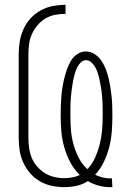

<svg xmlns="http://www.w3.org/2000/svg" viewBox="-20 -763 540 791"><path d="M433 8Q409 8 385.5 1.5Q362 -5 342 -17Q321 -3 295.5 2.5Q270 8 245 8Q219 8 193 2.5Q167 -3 144.5 -16Q122 -29 104.5 -49Q87 -69 76 -93Q65 -117 61 -143Q57 -169 57 -195V-540Q57 -567 61.5 -593Q66 -619 77 -643.5Q88 -668 106 -687.5Q124 -707 147.5 -720Q171 -733 197 -738Q223 -743 250 -743V-706Q229 -706 207.5 -702Q186 -698 167.5 -687Q149 -676 135 -659.5Q121 -643 112 -623.5Q103 -604 100 -582.5Q97 -561 97 -540V-195Q97 -174 100 -153Q103 -132 111 -112.5Q119 -93 133 -77Q147 -61 164.5 -50Q182 -39 203 -34Q224 -29 245 -29Q261 -29 277.5 -32Q294 -35 309 -42Q285 -65 269.5 -94.5Q254 -124 245 -155.5Q236 -187 233 -219.5Q230 -252 230 -285Q230 -304 230.5 -323.5Q231 -343 232.5 -362.5Q234 -382 237 -401Q240 -420 244.5 -439Q249 -458 255.5 -476.5Q262 -495 271.5 -511.5Q281 -528 297.5 -539.5Q314 -551 334 -551Q353 -551 370 -540Q387 -529 398 -512.5Q409 -496 416 -477.5Q423 -459 427.5 -440Q432 -421 435 -402Q438 -383 440 -363.5Q442 -344 442.5 -324Q443 -304 443 -285Q443 -253 440.5 -220.5Q438 -188 430 -157Q422 -126 408 -96.5Q394 -67 372 -43Q387 -36 402.5 -32Q418 -28 434 -28Q436 -28 437.5 -28Q439 -28 441 -29L443 8ZM340 -66Q360 -87 372 -114Q384 -141 391 -169Q398 -197 400.5 -226.5Q403 -256 403 -285Q403 -298 403 -310.5Q403 -323 402.5 -336Q402 -349 401 -361.5Q400 -374 398.5 -386.5Q397 -399 394.5 -411.5Q392 -424 389.5 -436.5Q387 -449 383 -461.5Q379 -474 373 -485Q367 -496 357 -505.5Q347 -515 334 -515Q322 -515 312.5 -505.5Q303 -496 297.5 -484.5Q292 -473 288.5 -461Q285 -449 282.5 -436.5Q280 -424 278 -411.5Q276 -399 274.5 -386Q273 -373 272 -360.5Q271 -348 270.5 -335.5Q270 -323 270 -310Q270 -297 270 -285Q270 -255 272.5 -225.5Q275 -196 283 -167.5Q291 -139 304.5 -112.5Q318 -86 340 -66Z"/></svg>

Font: Iosevka SS18 Extralight
Style: Regular
Weight: 200
Monospace: yes
Designer: Belleve Invis
Foundry: Belleve Invis
Version: Version 25.1.1; ttfautohint (v1.8.4)